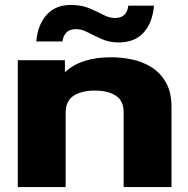

<svg xmlns="http://www.w3.org/2000/svg" viewBox="-20 -758 762 778"><path d="M52 0V-514H243V-465Q307 -526 431 -526Q472 -526 515 -517Q558 -508 594 -485.5Q630 -463 652.5 -423.5Q675 -384 675 -324V0H481V-304Q481 -350 449 -370.5Q417 -391 364 -391Q311 -391 279 -370.5Q247 -350 246 -304V0ZM461 -586Q424 -586 393 -599.5Q362 -613 336.5 -626.5Q311 -640 289 -640Q261 -640 248 -625Q235 -610 233 -590H127Q133 -658 169 -698Q205 -738 267 -738Q309 -738 340.5 -725Q372 -712 397.5 -698.5Q423 -685 446 -685Q494 -685 500 -735H604Q598 -666 562 -626Q526 -586 461 -586Z"/></svg>

Font: Special Gothic Expanded One
Style: Regular
Weight: 400
Designer: Alistair McCready
Foundry: Monolith
Version: Version 1.010; ttfautohint (v1.8.4.7-5d5b)